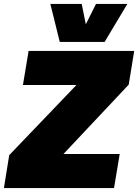

<svg xmlns="http://www.w3.org/2000/svg" viewBox="-43 -960 705 980"><path d="M-23 0 4 -168 347 -526H74L103 -700H642L614 -528L281 -174H568L539 0ZM607 -940 491 -746H262L214 -940H374L395 -836L447 -940Z"/></svg>

Font: Georama ExtraCondensed Thin Black
Style: Italic
Weight: 900
Italic angle: -9°
Version: Version 1.001